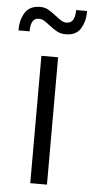

<svg xmlns="http://www.w3.org/2000/svg" viewBox="-71 -758 380 790"><g transform="rotate(5 119.0 -363.0)"><path d="M85 -526H154V0H85ZM0 -695Q19 -726 63 -726Q82 -726 96 -718Q110 -710 131 -694Q146 -682 155.5 -676.5Q165 -671 176 -671Q211 -671 211 -726H256Q256 -722 256 -718Q256 -683 238 -653Q220 -623 176 -623Q157 -623 141.5 -631Q126 -639 107 -654Q92 -666 82.5 -671.5Q73 -677 62 -677Q43 -677 35.5 -662.5Q28 -648 28 -627Q28 -625 28 -622H-18Q-18 -624 -18 -626Q-18 -665 0 -695Z"/></g></svg>

Font: Lopes Sans Light
Style: Regular
Weight: 300
Designer: Gabriel Lam, Diego Maldonado
Foundry: TypeRant, Foresti Design
Version: Version 4.000